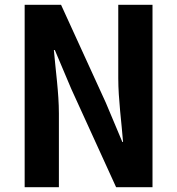

<svg xmlns="http://www.w3.org/2000/svg" viewBox="-20 -782 740 802"><path d="M83 -762V0H226V-308C226 -394 212 -490 205 -573H209L278 -410L465 0H617V-762H474V-455C474 -368 488 -268 494 -189H491L422 -353L235 -762Z"/></svg>

Font: Kawkab Mono
Style: Bold
Weight: 700
Monospace: yes
Designer: Abdullah Arif
Foundry: Abdullah Arif
Version: Version 1.000;PS 000.500;hotconv 1.0.88;makeotf.lib2.5.64775